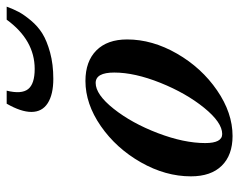

<svg xmlns="http://www.w3.org/2000/svg" viewBox="-90 -608 709 569"><g transform="rotate(-90 264.5 -323.5)"><path d="M315.4 -520Q269 -520 243.2 -536.6Q217.3 -553.2 217.3 -585Q217.3 -615.7 241.7 -658.2H280.3Q269.5 -614.3 284.9 -594.7Q300.3 -575.2 344.7 -575.2Q430.2 -575.2 490.7 -658.2H529.3Q522 -638.2 513.7 -622.6Q505.4 -606.9 488.3 -586.4Q471.2 -565.9 449.7 -552.5Q428.2 -539.1 393.3 -529.5Q358.4 -520 315.4 -520ZM146 11.2Q89.4 11.2 57.9 -20.8Q26.4 -52.7 26.4 -112.3Q26.4 -187.5 67.9 -260.5Q109.4 -333.5 175.3 -379.2Q241.2 -424.8 309.1 -424.8Q367.2 -424.8 399.7 -392.3Q432.1 -359.9 432.1 -301.3Q432.1 -226.6 390.1 -153.6Q348.1 -80.6 281.2 -34.7Q214.4 11.2 146 11.2ZM151.9 -19.5Q186 -19.5 229.5 -73Q272.9 -126.5 303.5 -202.6Q334 -278.8 334 -339.4Q334 -394.5 303.2 -394.5Q269 -394.5 226.6 -341.1Q184.1 -287.6 154.5 -210.2Q125 -132.8 125 -69.8Q125 -19.5 151.9 -19.5Z"/></g></svg>

Font: Elstob 18pt SemiBold
Style: Italic
Weight: 600
Italic angle: -20°
Designer: Peter S. Baker
Version: Version 1.015